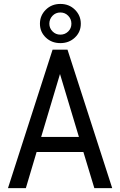

<svg xmlns="http://www.w3.org/2000/svg" viewBox="-20 -966 616 986"><path d="M191.4 -262.7H385.3L288.1 -585.9ZM408.2 -185.5H168L112.8 0H21L250 -710.9H326.7L556.2 0H464.4ZM233.4 -844.2Q233.4 -821.3 249.8 -804.7Q266.1 -788.1 290 -788.1Q313.5 -788.1 330.1 -804.2Q346.7 -820.3 346.7 -844.2Q346.7 -868.2 330.3 -885Q314 -901.9 290 -901.9Q265.6 -901.9 249.5 -884.8Q233.4 -867.7 233.4 -844.2ZM395 -844.2Q395 -801.8 364.7 -773.2Q334.5 -744.6 290 -744.6Q245.1 -744.6 215.1 -773.4Q185.1 -802.2 185.1 -844.2Q185.1 -886.2 215.1 -916Q245.1 -945.8 290 -945.8Q335 -945.8 365 -916Q395 -886.2 395 -844.2Z"/></svg>

Font: MAUL Condensed
Style: Condensed Regular
Weight: 400
Designer: MAUL
Version: Version 1.0; 2020; ttfautohint (v1.8.3)